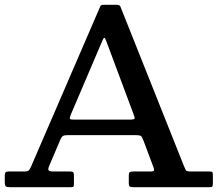

<svg xmlns="http://www.w3.org/2000/svg" viewBox="-20 -785 912 805"><path d="M0 -22V-51.5Q0 -66 15.5 -66H81Q96.5 -66 101 -71Q105.5 -76 110 -86L400.5 -758.5Q403.5 -765 414 -765H469.5Q482 -765 485 -757L751 -89.5Q756 -77 759 -71.5Q762 -66 779.5 -66H857Q867.5 -66 870 -63.5Q872.5 -61 872.5 -50V-18Q872.5 -6 870 -3Q867.5 0 855.5 0H539.5Q529 0 524.5 -2.8Q520 -5.5 520 -17V-49.5Q520 -60.5 524.2 -63.2Q528.5 -66 538.5 -66H612Q625.5 -66 625.8 -71.5Q626 -77 623 -85L582.5 -193Q576.5 -209 572.2 -213.8Q568 -218.5 545 -218.5H266Q249.5 -218.5 243.8 -214.8Q238 -211 233 -199.5L186.5 -90Q181 -78 183.2 -72Q185.5 -66 201.5 -66H273.5Q283 -66 286.5 -63Q290 -60 290 -50.5V-16.5Q290 -4.5 287.5 -2.2Q285 0 273 0H26Q11 0 5.5 -3Q0 -6 0 -22ZM409 -614 275 -300Q271.5 -290.5 273 -287Q274.5 -283.5 289 -283.5H521.5Q543.5 -283.5 544.5 -287.8Q545.5 -292 539.5 -307.5L426 -611.5Q420 -627 417.2 -626.8Q414.5 -626.5 409 -614Z"/></svg>

Font: Besley Medium
Style: Regular
Weight: 500
Designer: Owen Earl
Foundry: indestructible type*
Version: Version 2.001; ttfautohint (v1.8.3)